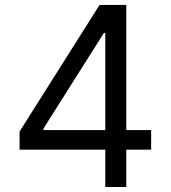

<svg xmlns="http://www.w3.org/2000/svg" viewBox="-20 -747 682 767"><path d="M58.2 -149.1V-221.6L377.8 -727.3H430.4V-615.1H394.9L153.4 -233V-227.3H583.8V-149.1ZM400.6 0V-171.2V-204.9V-727.3H484.4V0Z"/></svg>

Font: InterMG
Style: Regular
Weight: 400
Designer: Rasmus Andersson
Foundry: rsms
Version: Version 3.019;December 26, 2023;FontCreator 15.0.0.2955 64-b